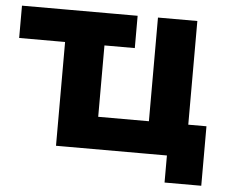

<svg xmlns="http://www.w3.org/2000/svg" viewBox="-48 -593 896 756"><g transform="rotate(5 399.5 -215.5)"><path d="M190.5 0V-537.9H346.1V-128.1H546.5V-537.9H702.1V0ZM628.9 107V-35.9L663 0H546.9V-128.1H774V107ZM9 -410.2V-537.9H466.1V-410.2Z"/></g></svg>

Font: Montserrat Alternates Thin
Style: Regular
Weight: 100
Designer: Julieta Ulanovsky
Foundry: Julieta Ulanovsky
Version: Version 9.000